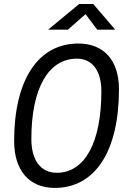

<svg xmlns="http://www.w3.org/2000/svg" viewBox="-20 -918 626 948"><path d="M250.5 9.8C449.7 9.8 567.4 -171.4 567.4 -477.5C567.4 -619.6 493.2 -703.1 367.2 -703.1C168 -703.1 49.8 -523.9 49.8 -221.2C49.8 -76.2 124.5 9.8 250.5 9.8ZM260.3 -64.9C181.6 -64.9 134.8 -126.5 134.8 -231.4C134.8 -481 218.3 -628.4 359.9 -628.4C436 -628.4 480.5 -568.4 480.5 -467.3C480.5 -214.4 398.9 -64.9 260.3 -64.9ZM217.3 -771.5H315.4L402.3 -848.1L460 -771.5H548.8L440.4 -898.4H371.1Z"/></svg>

Font: Cascadia Mono NF SemiLight
Style: Italic
Weight: 350
Italic angle: -10°
Monospace: yes
Designer: Aaron Bell
Foundry: Saja Typeworks
Version: Version 2404.023